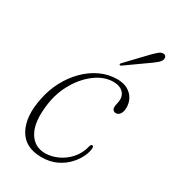

<svg xmlns="http://www.w3.org/2000/svg" viewBox="-164 -747 760 845"><g transform="rotate(30 215.5 -324.0)"><path d="M288.5 -438.5Q243.5 -438.5 200.2 -407.5Q157 -376.5 126 -324.2Q95 -272 86 -208.5Q72.5 -114 100.5 -64.5Q128.5 -15 185 -15.5Q215.5 -16 246.8 -30Q278 -44 302.8 -71.5Q327.5 -99 337.5 -139.5Q339 -145.5 341.2 -147.8Q343.5 -150 346.5 -150Q350 -150 351.8 -147.8Q353.5 -145.5 353.5 -140.5Q353.5 -122 342.2 -97Q331 -72 309 -48Q287 -24 254.2 -8.2Q221.5 7.5 178 7.5Q94.5 7.5 61.2 -54Q28 -115.5 49 -214.5Q59 -265 82.5 -309Q106 -353 139.2 -386.2Q172.5 -419.5 213 -438.2Q253.5 -457 297 -457Q329 -457 350.5 -445Q372 -433 383.2 -413.2Q394.5 -393.5 394.5 -369Q394.5 -347 386 -335.5Q377.5 -324 365.5 -324Q357 -324 351.8 -329.5Q346.5 -335 346.5 -343.5Q346.5 -352.5 349.5 -364Q352.5 -375.5 352.5 -386Q352.5 -409.5 335.5 -424Q318.5 -438.5 288.5 -438.5ZM365.5 -620Q382.5 -637.5 394.2 -647.2Q406 -657 417.5 -656Q426.5 -655 429.8 -648Q433 -641 430 -632.5Q426.5 -623 416 -614Q405.5 -605 391.5 -595L283 -518Q281 -516.5 278.2 -515.8Q275.5 -515 274 -517Q271.5 -519 273.2 -522Q275 -525 277.5 -527.5Z"/></g></svg>

Font: Fraunces Thin
Style: Italic
Weight: 250
Italic angle: -16°
Version: Version 1.000;[b76b70a41]